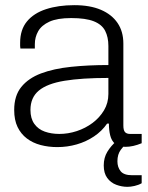

<svg xmlns="http://www.w3.org/2000/svg" viewBox="-20 -558 574 744"><path d="M202 12Q168 12 137.5 4Q107 -4 84 -21.5Q61 -39 48 -66Q35 -93 35 -132Q35 -187 62.5 -221Q90 -255 139 -273.5Q188 -292 255 -299Q322 -306 400 -306V-380Q400 -414 387.5 -438.5Q375 -463 343.5 -475.5Q312 -488 256 -488Q202 -488 171.5 -474Q141 -460 128 -437Q115 -414 115 -387V-370H59Q58 -375 58 -380Q58 -385 58 -392Q58 -443 84.5 -475Q111 -507 158.5 -522.5Q206 -538 268 -538Q329 -538 371 -520Q413 -502 435.5 -469Q458 -436 458 -389V-72Q458 -53 464.5 -46Q471 -39 484 -39H529V-3Q512 4 496.5 7.5Q481 11 466 11Q439 11 425.5 -1Q412 -13 407 -33.5Q402 -54 402 -79H395Q375 -50 344.5 -29.5Q314 -9 277.5 1.5Q241 12 202 12ZM210 -39Q244 -39 277.5 -50Q311 -61 338.5 -81.5Q366 -102 383 -130.5Q400 -159 400 -194V-256Q297 -256 230 -245Q163 -234 130.5 -207Q98 -180 98 -132Q98 -99 113 -78Q128 -57 153.5 -48Q179 -39 210 -39ZM474 166Q452 166 430.5 158Q409 150 395.5 131.5Q382 113 382 83Q382 53 396 30Q410 7 432 -12H473V-5Q461 5 448 22.5Q435 40 435 67Q435 90 447.5 105.5Q460 121 492 121H529V152Q517 159 501.5 162.5Q486 166 474 166Z"/></svg>

Font: Archivo SemiBold ExtraLight
Style: Regular
Weight: 250
Version: Version 2.001